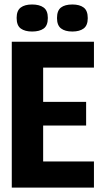

<svg xmlns="http://www.w3.org/2000/svg" viewBox="-20 -849 465 869"><path d="M33.3 0V-660H175.3V0ZM132.3 0V-118.2H405.2V0ZM132.3 -280.7V-387.8H369.8V-280.7ZM132.3 -543V-660H405.2V-543ZM307.4 -706.3Q274.5 -706.3 256.3 -720.3Q238 -734.3 238 -767.2Q238 -801 255.8 -814.8Q273.7 -828.7 307.6 -828.7Q340.5 -828.7 358.8 -814.8Q377.2 -801 377.2 -766.8Q377.2 -734.2 358.8 -720.2Q340.3 -706.3 307.4 -706.3ZM125.2 -706.3Q93 -706.3 74.2 -719.8Q55.3 -733.3 55.3 -768Q55.3 -800.8 73.7 -814.8Q92 -828.7 125 -828.7Q158.8 -828.7 177.7 -814.8Q196.5 -801 196.5 -767.8Q196.5 -733.2 177.7 -719.8Q158.8 -706.3 125.2 -706.3Z"/></svg>

Font: Bricolage Grotesque 96pt ExtraBold SemiCondensed
Style: Regular
Weight: 800
Width: 4
Version: Version 1.001;gftools[0.9.33.dev8+g029e19f]